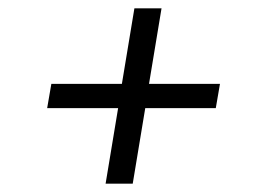

<svg xmlns="http://www.w3.org/2000/svg" viewBox="-20 -570 640 460"><path d="M233 -130 263 -311H93L103 -369H272L302 -550H367L337 -369H507L497 -311H328L298 -130Z"/></svg>

Font: Iosevka Slab LtExObl
Style: Regular
Weight: 300
Width: 7
Italic angle: -9°
Monospace: yes
Designer: Belleve Invis
Foundry: Belleve Invis
Version: Version 11.1.0; ttfautohint (v1.8.3)